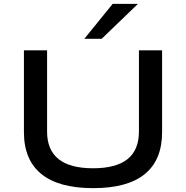

<svg xmlns="http://www.w3.org/2000/svg" viewBox="-20 -966 964 995"><path d="M463 9Q284 9 194 -64.5Q104 -138 104 -281V-705H224V-284Q224 -189 283.5 -141.5Q343 -94 462 -94Q582 -94 641 -141.5Q700 -189 700 -284V-705H820V-281Q820 -137 730.5 -64Q641 9 463 9ZM417 -765 564 -946H695L507 -765Z"/></svg>

Font: Nunito Sans 10pt Expanded SemiBold
Style: Regular
Weight: 600
Width: 7
Designer: Vernon Adams
Foundry: Vernon Adams
Version: Version 3.101;gftools[0.9.27]